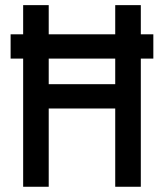

<svg xmlns="http://www.w3.org/2000/svg" viewBox="-20 -713 626 733"><path d="M20.5 -489.3V-582H565.4V-489.3ZM419.9 0V-693.4H517.6V0ZM68.4 0V-693.4H166V0ZM88.9 -298.8V-391.6H499.5V-298.8Z"/></svg>

Font: Cascadia Mono
Style: Regular
Weight: 400
Monospace: yes
Designer: Aaron Bell
Foundry: Saja Typeworks
Version: Version 2102.003